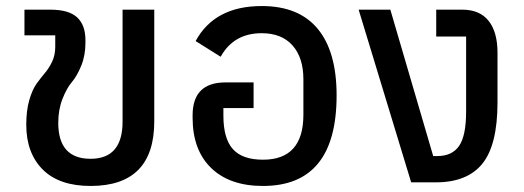

<svg xmlns="http://www.w3.org/2000/svg" viewBox="-20 -604 1737 636"><path d="M280 12Q176 12 121.5 -42.5Q67 -97 67 -191Q67 -238 77 -272.5Q87 -307 101 -326.5Q115 -346 129 -362.5Q143 -379 153 -400.5Q163 -422 163 -449V-487H61V-572H146Q208 -572 235.5 -546.5Q263 -521 263 -471V-462Q263 -420 249 -386Q235 -352 218 -332Q201 -312 187 -276.5Q173 -241 173 -197Q173 -78 280 -78Q386 -78 386 -201V-572H491V-202Q491 12 280 12Z M851 12Q741 12 679.5 -47.5Q618 -107 618 -214V-222Q618 -331 727 -331H820V-246H720V-221Q720 -145 751.5 -110Q783 -75 851 -75Q985 -75 985 -224V-341Q985 -413 949 -453.5Q913 -494 847 -494Q754 -494 711 -416L628 -468Q691 -584 847 -584Q970 -584 1032.5 -508.5Q1095 -433 1095 -288Q1095 12 851 12Z M1342 0 1168 -572H1273L1415 -87H1428Q1478 -87 1501 -121Q1524 -155 1524 -234V-483H1425V-572H1511Q1569 -572 1598.5 -535Q1628 -498 1628 -429V-265Q1628 -124 1578 -62Q1528 0 1424 0Z"/></svg>

Font: Anuphan Medium
Style: Regular
Weight: 500
Designer: Mike Abbink, Paul van der Laan, Pieter van Rosmalen, Mint Tantisuwanna
Foundry: Bold Monday; Cadson Demak
Version: Version 3.002;hotconv 1.0.109;makeotfexe 2.5.65596